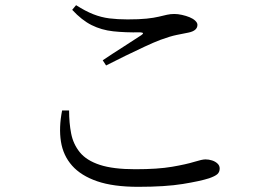

<svg xmlns="http://www.w3.org/2000/svg" viewBox="-20 -721 1040 742"><path d="M514 1Q418 1 355.5 -20.5Q293 -42 258.5 -81Q224 -120 215.5 -174Q207 -228 220 -294H247Q247 -246 255 -205Q263 -164 288.5 -132.5Q314 -101 365.5 -84Q417 -67 503 -67Q590 -67 645 -76.5Q700 -86 730.5 -95.5Q761 -105 774 -105Q787 -105 799.5 -101Q812 -97 820.5 -89Q829 -81 829 -70Q829 -56 820 -48Q811 -40 788 -32Q754 -21 686.5 -10Q619 1 514 1ZM377 -488Q414 -513 456.5 -540Q499 -567 526 -585Q541 -595 522 -596Q463 -595 417.5 -600Q372 -605 334 -624Q296 -643 259 -683L274 -701Q310 -678 340.5 -666Q371 -654 402.5 -650Q434 -646 473 -646Q518 -646 546.5 -649Q575 -652 593.5 -656.5Q612 -661 625.5 -664Q639 -667 654 -667Q667 -667 683 -663.5Q699 -660 712.5 -654.5Q726 -649 734.5 -641Q743 -633 743 -625Q743 -602 708 -595Q688 -591 663 -586Q638 -581 600 -567Q576 -558 539.5 -541Q503 -524 464 -505Q425 -486 390 -468Z"/></svg>

Font: Noto Serif TC
Style: Regular
Weight: 400
Designer: Ryoko NISHIZUKA  (kana & ideographs); Frank Grießhammer (Latin, Greek & Cyrillic); Wenlong ZHANG  (bopomofo); Sandoll Co
Foundry: Adobe
Version: Version 2.003-H1;hotconv 1.1.1;makeotfexe 2.6.0